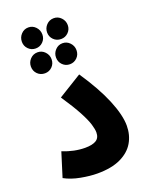

<svg xmlns="http://www.w3.org/2000/svg" viewBox="-162 -965 830 1057"><g transform="rotate(-20 253.0 -437.0)"><path d="M32 -36 76 -177Q143 -150 207 -150Q249 -150 271 -163.5Q293 -177 293 -209Q293 -227 284 -257Q275 -287 249.5 -335Q224 -383 175 -456L313 -541Q388 -430 425.5 -339.5Q463 -249 463 -187Q463 -132 437.5 -88.5Q412 -45 358.5 -19.5Q305 6 222 6Q179 6 125.5 -4Q72 -14 32 -36ZM287 -758Q261 -758 243.5 -775.5Q226 -793 226 -818Q226 -843 243.5 -861.5Q261 -880 287 -880Q312 -880 329.5 -861.5Q347 -843 347 -818Q347 -793 329.5 -775.5Q312 -758 287 -758ZM138 -757Q113 -757 95.5 -774.5Q78 -792 78 -817Q78 -843 95.5 -861.5Q113 -880 138 -880Q163 -880 180.5 -861.5Q198 -843 198 -817Q198 -792 180.5 -774.5Q163 -757 138 -757ZM139 -611Q113 -611 95.5 -628.5Q78 -646 78 -672Q78 -697 95.5 -715.5Q113 -734 139 -734Q164 -734 181.5 -715.5Q199 -697 199 -672Q199 -646 181.5 -628.5Q164 -611 139 -611ZM285 -611Q260 -611 242.5 -628.5Q225 -646 225 -672Q225 -697 242.5 -715.5Q260 -734 285 -734Q310 -734 327.5 -715.5Q345 -697 345 -672Q345 -646 327.5 -628.5Q310 -611 285 -611Z"/></g></svg>

Font: Noto Sans Arabic SemCond ExtBd
Style: Regular
Weight: 800
Width: 4
Designer: Monotype Design Team, Nadine Chahine, Nizar Qandah and Khaled Hosny
Foundry: Monotype Imaging Inc.
Version: Version 2.012; ttfautohint (v1.8.4.7-5d5b)